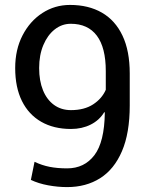

<svg xmlns="http://www.w3.org/2000/svg" viewBox="-20 -741 603 771"><path d="M249.5 10.3Q212.4 10.3 173.6 3.2Q134.8 -3.9 104 -18.6L118.7 -91.3Q148.4 -77.1 179.4 -71Q210.4 -64.9 249.5 -64.9Q318.8 -64.9 359.1 -117.9Q399.4 -170.9 400.9 -288.6L398.9 -291Q379.4 -258.3 344.2 -240.7Q309.1 -223.1 265.1 -223.1Q195.8 -223.1 145.5 -252Q95.2 -280.8 68.1 -335.4Q41 -390.1 41 -467.8Q41 -542 70.6 -599.1Q100.1 -656.2 150.1 -688.7Q200.2 -721.2 261.2 -721.2Q335.4 -721.2 389.2 -690.2Q442.9 -659.2 471.9 -597.9Q501 -536.6 501 -445.8V-317.4Q501 -206.5 469.7 -133.8Q438.5 -61 382.1 -25.4Q325.7 10.3 249.5 10.3ZM265.1 -298.8Q318.4 -298.8 353.8 -321.8Q389.2 -344.7 404.8 -380.4V-455.6Q404.8 -549.8 368.9 -597.7Q333 -645.5 264.2 -645.5Q228.5 -645.5 199.7 -622.8Q170.9 -600.1 154.1 -560.1Q137.2 -520 137.2 -467.8Q137.2 -416.5 152.6 -378.7Q168 -340.8 196.8 -319.8Q225.6 -298.8 265.1 -298.8Z"/></svg>

Font: Roboto Slab LO
Style: Regular
Weight: 400
Designer: Google
Version: Version 2.000